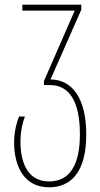

<svg xmlns="http://www.w3.org/2000/svg" viewBox="-20 -547 427 817"><path d="M189 250C285 250 347 181 347 26C347 -127 289 -208 195 -209L326 -506V-527H75V-502H298L167 -202V-185H193C274 -185 320 -117 320 25C320 156 276 225 189 225C110 225 68 164 67 58C67 7 78 -30 86 -51H61C54 -34 40 8 40 58C40 159 81 250 189 250Z"/></svg>

Font: Noto Sans Georgian ExtraCondensed Thin
Style: Regular
Weight: 100
Width: 2
Designer: Monotype Design Team, Akaki Razmadze
Foundry: Google LLC
Version: Version 2.005